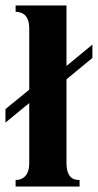

<svg xmlns="http://www.w3.org/2000/svg" viewBox="-39 -682 358 702"><path d="M204.1 -392.1V-82Q205.6 -22.5 252 -23.9V0H18.1V-23.9Q41 -23.9 54.2 -39.1Q67.4 -54.2 67.9 -82V-305.2L-19 -233.9V-283.2L67.9 -354V-582Q66.9 -609.9 54.9 -623.8Q43 -637.7 18.1 -639.2V-662.1H204.1V-440.9L298.8 -519V-470.2Z"/></svg>

Font: Accordance
Style: Bold
Weight: 700
Version: Version 1.2 (build January 31, 2020) Miklal Software Solutio